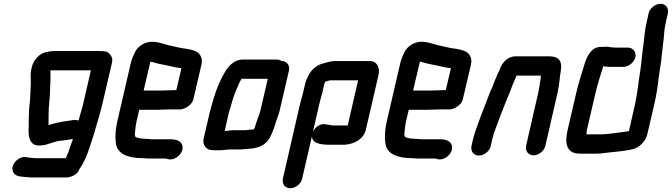

<svg xmlns="http://www.w3.org/2000/svg" viewBox="-20 -779 3555 1016"><path d="M396 -141C376 -148 354 -141 331 -138L315 -136C309 -135 304 -134 301 -133C277 -130 257 -122 236 -117C236 -120 237 -122 237 -124C237 -129 236 -136 237 -144V-166C237 -190 238 -215 241 -242C246 -281 244 -316 247 -353C248 -373 246 -390 247 -407H461L420 -229C413 -199 403 -171 396 -141ZM481 -82 484 -94C498 -142 511 -183 522 -230L573 -449C576 -464 573 -477 565 -488C550 -507 539 -509 505 -509H268C251 -509 230 -505 216 -501C184 -491 156 -460 147 -419C139 -384 144 -367 143 -336C141 -300 141 -267 137 -230C133 -199 133 -171 132 -144V-122V-108C128 -61 135 -12 181 -9C188 -9 195 -9 203 -10C237 -13 273 -35 309 -35L324 -37C336 -39 351 -41 363 -43H366L355 -13C348 10 338 39 328 58H167C159 58 133 55 127 54L117 52C88 48 59 71 49 96C38 125 55 149 79 153L88 155C100 156 131 160 143 160H331C357 160 394 142 400 116C438 65 458 -12 481 -82Z M876 -200H930C942 -199 956 -204 972 -214C988 -224 1000 -238 1004 -257L1047 -441C1050 -458 1048 -473 1040 -486C1026 -509 1000 -515 966 -521L950 -523C945 -524 939 -525 934 -526C915 -529 894 -536 874 -539C846 -546 819 -558 784 -558C746 -558 711 -535 695 -505C688 -492 677 -465 673 -449L602 -142C590 -91 588 -45 595 -11C608 39 662 58 736 58C746 58 754 60 766 60H858C862 60 865 62 868 63C909 74 958 27 944 -12C937 -33 914 -42 882 -42H782C775 -43 767 -44 759 -44C755 -44 750 -44 744 -45C726 -45 710 -49 697 -54C696 -58 692 -66 694 -74C696 -96 698 -117 704 -143L717 -198H814C829 -198 862 -200 876 -200ZM837 -300H740L776 -453L785 -451C799 -448 817 -441 833 -439C860 -434 885 -428 912 -422L929 -420C932 -419 936 -419 940 -418L913 -302H900C887 -302 852 -300 837 -300Z M1169 -86 1191 -183C1197 -204 1205 -229 1211 -250C1220 -282 1235 -314 1247 -342L1258 -362H1397L1357 -190C1354 -181 1352 -176 1352 -174C1350 -168 1347 -161 1344 -153L1337 -132L1330 -111L1324 -95L1323 -94C1317 -94 1310 -94 1304 -93L1286 -91C1282 -90 1279 -90 1276 -90H1217C1202 -90 1183 -86 1169 -86ZM1470 -456C1462 -461 1454 -464 1445 -464H1264C1225 -464 1191 -434 1172 -401C1147 -359 1125 -309 1110 -256L1100 -222C1096 -209 1094 -196 1090 -185L1057 -43C1051 -15 1071 15 1100 15C1105 16 1112 16 1121 16H1144C1159 16 1180 12 1195 12H1252C1263 12 1279 9 1290 9C1295 8 1299 8 1302 8C1341 5 1373 -6 1397 -34C1415 -57 1426 -90 1436 -120L1443 -142C1449 -160 1452 -165 1458 -186L1509 -405C1515 -433 1498 -456 1470 -456Z M1916 -93 1983 -382C1992 -420 1976 -456 1936 -456H1749C1723 -454 1702 -447 1679 -440C1652 -431 1625 -407 1612 -379C1606 -366 1599 -353 1595 -337L1583 -285C1580 -273 1570 -239 1567 -226L1477 166C1471 194 1488 217 1516 217C1544 217 1573 194 1579 166L1631 -59C1630 -20 1677 -13 1724 -13H1802C1854 -16 1904 -42 1916 -93ZM1685 -286 1697 -338C1699 -341 1700 -345 1702 -348C1711 -348 1719 -354 1730 -354H1875L1820 -115H1740C1729 -117 1715 -120 1704 -121C1674 -127 1649 -107 1636 -82L1669 -226C1672 -240 1682 -274 1685 -286Z M2302 -200H2356C2368 -199 2382 -204 2398 -214C2414 -224 2426 -238 2430 -257L2473 -441C2476 -458 2474 -473 2466 -486C2452 -509 2426 -515 2392 -521L2376 -523C2371 -524 2365 -525 2360 -526C2341 -529 2320 -536 2300 -539C2272 -546 2245 -558 2210 -558C2172 -558 2137 -535 2121 -505C2114 -492 2103 -465 2099 -449L2028 -142C2016 -91 2014 -45 2021 -11C2034 39 2088 58 2162 58C2172 58 2180 60 2192 60H2284C2288 60 2291 62 2294 63C2335 74 2384 27 2370 -12C2363 -33 2340 -42 2308 -42H2208C2201 -43 2193 -44 2185 -44C2181 -44 2176 -44 2170 -45C2152 -45 2136 -49 2123 -54C2122 -58 2118 -66 2120 -74C2122 -96 2124 -117 2130 -143L2143 -198H2240C2255 -198 2288 -200 2302 -200ZM2263 -300H2166L2202 -453L2211 -451C2225 -448 2243 -441 2259 -439C2286 -434 2311 -428 2338 -422L2355 -420C2358 -419 2362 -419 2366 -418L2339 -302H2326C2313 -302 2278 -300 2263 -300Z M2577 -7 2583 -34C2584 -39 2585 -46 2589 -57C2591 -67 2594 -76 2597 -84C2616 -137 2638 -193 2659 -246C2669 -271 2681 -296 2689 -321C2696 -340 2706 -359 2713 -379H2842C2841 -376 2841 -374 2842 -372C2838 -347 2835 -320 2829 -292L2764 -8C2758 19 2776 43 2803 43C2830 43 2860 20 2866 -8L2931 -291C2940 -332 2942 -372 2948 -409C2956 -456 2936 -481 2887 -481H2712C2670 -483 2639 -451 2625 -414C2625 -412 2624 -409 2622 -405C2615 -391 2611 -384 2606 -370C2601 -358 2594 -344 2590 -331L2586 -319C2582 -312 2578 -302 2573 -291C2557 -248 2540 -207 2524 -164C2509 -121 2492 -81 2481 -34L2475 -7C2469 21 2486 44 2514 44C2542 44 2571 21 2577 -7Z M3303 -527H3239C3231 -527 3219 -529 3212 -529C3203 -531 3195 -532 3186 -532C3183 -531 3179 -531 3175 -531H3160C3109 -531 3085 -481 3071 -433C3055 -382 3041 -337 3028 -282L2984 -93C2967 -20 2977 34 3048 34H3128C3139 34 3149 34 3159 33C3217 25 3276 23 3330 10C3362 2 3396 -30 3405 -67L3442 -226C3454 -277 3461 -326 3466 -372C3471 -412 3480 -453 3482 -489L3486 -523C3487 -533 3488 -542 3489 -550C3495 -585 3493 -615 3501 -650L3514 -708C3520 -735 3503 -759 3476 -759C3449 -759 3418 -736 3412 -708L3400 -652C3391 -614 3390 -579 3385 -543C3377 -497 3376 -452 3368 -404C3358 -347 3354 -288 3340 -226L3308 -85C3303 -84 3298 -84 3295 -83L3281 -81C3239 -76 3197 -68 3152 -68H3083C3084 -76 3084 -84 3086 -93L3130 -282C3142 -333 3156 -378 3171 -424L3172 -429C3182 -426 3201 -425 3215 -425H3279C3306 -425 3336 -449 3342 -476C3348 -503 3330 -527 3303 -527Z"/></svg>

Font: Electronic
Style: UltBlkIt
Weight: 500
Version: Version 1.011